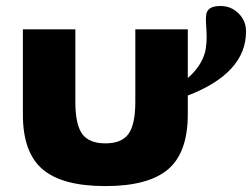

<svg xmlns="http://www.w3.org/2000/svg" viewBox="-20 -612 849 647"><path d="M57.1 -226.1V-513.2H233.9V-269Q233.9 -192.9 256.8 -160.9Q279.8 -128.9 335 -128.9Q390.1 -128.9 413.1 -160.9Q436 -192.9 436 -269V-513.2H612.8V-349.1Q639.6 -372.1 654.8 -398.2Q669.9 -424.3 673.3 -447Q676.8 -469.7 676.3 -492.2Q675.8 -514.6 674.3 -532.2Q672.9 -549.8 675 -563.5Q677.2 -577.1 688.7 -584.5Q700.2 -591.8 723.1 -591.8Q758.8 -591.8 783.9 -566.9Q809.1 -542 809.1 -505.9Q809.1 -365.7 612.8 -290V-226.1Q612.8 -98.1 546.4 -41.5Q480 15.1 335 15.1Q189.9 15.1 123.5 -41.5Q57.1 -98.1 57.1 -226.1Z"/></svg>

Font: Hussar Preview
Style: Bold
Weight: 700
Foundry: Cannot Into Space Fonts, PlusOne Fonts
Version: Version 2.29RC2 "Millennial"